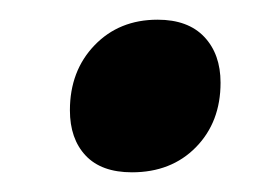

<svg xmlns="http://www.w3.org/2000/svg" viewBox="-20 -427 269 195"><path d="M51 -315Q51 -355 76 -381Q101 -407 140 -407Q171 -407 187.5 -389.5Q204 -372 204 -343Q204 -303 179 -277.5Q154 -252 114 -252Q83 -252 67 -269Q51 -286 51 -315Z"/></svg>

Font: Alegreya
Style: Bold Italic
Weight: 700
Italic angle: -7°
Designer: Juan Pablo del Peral
Foundry: Huerta Tipografica
Version: Version 2.007; ttfautohint (v1.6)